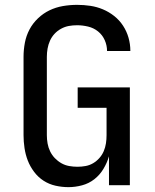

<svg xmlns="http://www.w3.org/2000/svg" viewBox="-20 -763 640 791"><path d="M262 8Q235 8 208.5 2Q182 -4 159.5 -18.5Q137 -33 120.5 -55Q104 -77 94.5 -101.5Q85 -126 81 -153Q77 -180 77 -206V-529Q77 -558 82.5 -587Q88 -616 101.5 -641.5Q115 -667 136.5 -687.5Q158 -708 184 -720.5Q210 -733 239 -738Q268 -743 298 -743Q325 -743 352 -739Q379 -735 404 -724.5Q429 -714 450.5 -697Q472 -680 487 -657Q502 -634 509.5 -607.5Q517 -581 517 -554V-553H421Q421 -576 411.5 -597.5Q402 -619 384 -633.5Q366 -648 343 -653.5Q320 -659 298 -659Q280 -659 263.5 -656Q247 -653 231.5 -644.5Q216 -636 204.5 -623.5Q193 -611 186 -595.5Q179 -580 176 -563Q173 -546 173 -529V-206Q173 -189 176 -172Q179 -155 186.5 -139.5Q194 -124 206 -111.5Q218 -99 233 -90.5Q248 -82 265 -79Q282 -76 299 -76Q316 -76 332.5 -79Q349 -82 363.5 -90.5Q378 -99 389.5 -112Q401 -125 407.5 -140.5Q414 -156 416.5 -172.5Q419 -189 419 -206V-319H300V-403H515V0H429V-119Q421 -92 406 -67Q391 -42 368.5 -24.5Q346 -7 318 0.5Q290 8 262 8Z"/></svg>

Font: Iosevka Fixed Medium Extended
Style: Regular
Weight: 500
Width: 7
Monospace: yes
Designer: Belleve Invis
Foundry: Belleve Invis
Version: Version 24.1.1; ttfautohint (v1.8.4)